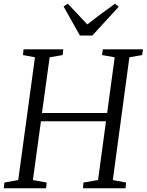

<svg xmlns="http://www.w3.org/2000/svg" viewBox="-26 -1007 784 1027"><path d="M-5.5 0 -2.5 -30.5 71.5 -44 161 -700.5 97 -712.5 100 -743H312.5L309 -712.5L239.5 -700.5L198.5 -402.5H547L587.5 -700.5L520 -712.5L524 -743H738.5L734.5 -712.5L666 -700.5L577.5 -44L648.5 -30.5L645.5 0H418L420.5 -30.5L498.5 -44L541 -358.5H193L150 -44L223.5 -30.5L220.5 0ZM401.5 -817 314 -972.5 336.5 -987Q362.5 -959.5 388.5 -932.5Q414.5 -905.5 441 -876.5Q475 -903.5 511.5 -930.5Q548 -957.5 589 -987L609 -971L468 -817Z"/></svg>

Font: Merriweather 72pt Light
Style: Italic
Weight: 300
Italic angle: -7.8°
Version: Version 2.101